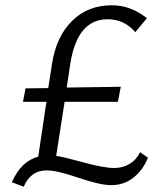

<svg xmlns="http://www.w3.org/2000/svg" viewBox="-20 -685 602 728"><path d="M511 -108 541 -87Q522 -40 486 -11.5Q450 17 402 17Q359 17 277.5 -11Q196 -39 157 -39Q96 -39 70 23L25 6Q60 -74 125 -91L156 -299H67L77 -350L163 -351L177 -442Q193 -546 253 -605.5Q313 -665 404 -665Q476 -665 537 -616L493 -563Q451 -612 388 -612Q272 -612 246 -440L233 -353L438 -356L427 -299H225L193 -94Q221 -90 297.5 -69Q374 -48 413 -48Q446 -48 472 -64Q498 -80 511 -108Z"/></svg>

Font: EauTestInfant
Style: Italic
Weight: 400
Italic angle: -12°
Designer: Christian Thalmann (Catharsis Fonts)
Version: Version 0.001;PS 000.001;hotconv 1.0.88;makeotf.lib2.5.64775